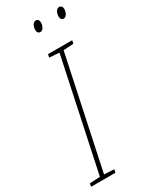

<svg xmlns="http://www.w3.org/2000/svg" viewBox="-267 -952 802 1005"><g transform="rotate(-30 134.0 -449.5)"><path d="M279 -834C297 -834 306 -860 306 -876C306 -890 299 -899 287 -899C269 -899 260 -874 260 -857C260 -843 267 -834 279 -834ZM138 -834C156 -834 165 -860 165 -876C165 -890 158 -899 146 -899C128 -899 119 -874 119 -857C119 -843 126 -834 138 -834ZM-38 0H109L113 -19L53 -22L195 -691L256 -695L260 -714H114L110 -695L170 -691L28 -22L-34 -19Z"/></g></svg>

Font: Noto Sans Condensed Thin
Style: Italic
Weight: 100
Width: 3
Italic angle: -12°
Designer: Monotype Design Team
Foundry: Monotype Imaging Inc.
Version: Version 2.013